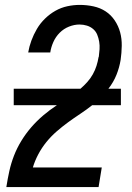

<svg xmlns="http://www.w3.org/2000/svg" viewBox="-20 -763 540 783"><path d="M6 0V-1Q11 -33 18 -65Q25 -97 37 -128Q49 -159 67 -188.5Q85 -218 107.5 -244Q130 -270 156.5 -292.5Q183 -315 212 -334H36V-401H308Q323 -414 336 -428.5Q349 -443 358.5 -460Q368 -477 373.5 -494.5Q379 -512 382 -530L383 -532Q385 -547 386 -562.5Q387 -578 384.5 -593Q382 -608 376.5 -621.5Q371 -635 360 -644.5Q349 -654 334.5 -658.5Q320 -663 304 -663Q283 -663 261.5 -654.5Q240 -646 223.5 -629.5Q207 -613 197.5 -591.5Q188 -570 185 -549H95Q99 -573 108 -597.5Q117 -622 130.5 -645Q144 -668 163.5 -687Q183 -706 206 -719Q229 -732 254.5 -737.5Q280 -743 305 -743Q334 -743 361.5 -737Q389 -731 411 -716.5Q433 -702 448 -679.5Q463 -657 470 -631Q477 -605 476.5 -576Q476 -547 472 -519Q467 -488 455 -458Q443 -428 422 -401H473V-334H356Q332 -315 307 -298.5Q282 -282 258 -264.5Q234 -247 211 -227Q188 -207 169 -183.5Q150 -160 136 -133.5Q122 -107 114 -80H395L382 0Z"/></svg>

Font: Iosevka SS18 Medium
Style: Italic
Weight: 500
Italic angle: -9°
Monospace: yes
Designer: Belleve Invis
Foundry: Belleve Invis
Version: Version 25.1.1; ttfautohint (v1.8.4)